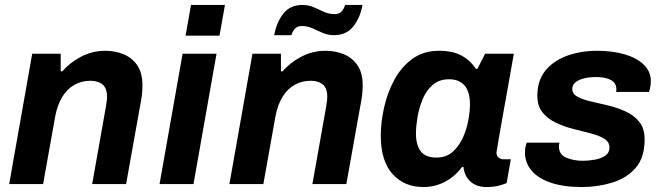

<svg xmlns="http://www.w3.org/2000/svg" viewBox="-20 -743 2687 775"><path d="M17 0 110 -526H225V-455H232Q260 -489 306 -513.5Q352 -538 405 -538Q445 -538 479 -524Q513 -510 534 -479.5Q555 -449 555 -398Q555 -378 552.5 -357.5Q550 -337 545 -313L489 0H352L406 -304Q408 -318 410 -329.5Q412 -341 412 -352Q412 -387 394 -402Q376 -417 345 -417Q310 -417 281 -401Q252 -385 232 -353Q212 -321 203 -274L154 0Z M624 0 717 -526H854L761 0ZM729 -599 751 -723H888L866 -599Z M906 0 999 -526H1114V-455H1121Q1149 -489 1195 -513.5Q1241 -538 1294 -538Q1334 -538 1368 -524Q1402 -510 1423 -479.5Q1444 -449 1444 -398Q1444 -378 1441.5 -357.5Q1439 -337 1434 -313L1378 0H1241L1295 -304Q1297 -318 1299 -329.5Q1301 -341 1301 -352Q1301 -387 1283 -402Q1265 -417 1234 -417Q1199 -417 1170 -401Q1141 -385 1121 -353Q1101 -321 1092 -274L1043 0ZM1087 -601Q1095 -650 1122.5 -686.5Q1150 -723 1200 -723Q1226 -723 1247 -713.5Q1268 -704 1288 -695Q1308 -686 1332 -686Q1346 -686 1356 -694Q1366 -702 1373 -723H1443Q1435 -674 1407 -637.5Q1379 -601 1328 -601Q1303 -601 1282 -610.5Q1261 -620 1240.5 -629Q1220 -638 1197 -638Q1183 -638 1173 -629.5Q1163 -621 1156 -601Z M1689 12Q1612 12 1564.5 -40.5Q1517 -93 1517 -196Q1517 -248 1530 -307.5Q1543 -367 1571 -419.5Q1599 -472 1644 -505Q1689 -538 1752 -538Q1807 -538 1842.5 -519Q1878 -500 1901 -465H1907L1938 -526H2054Q2040 -445 2029 -384.5Q2018 -324 2010.5 -281.5Q2003 -239 1998 -211Q1993 -183 1990.5 -166.5Q1988 -150 1986.5 -142Q1985 -134 1984.5 -131Q1984 -128 1984 -127Q1984 -113 1993 -106.5Q2002 -100 2013 -100H2042L2025 -4Q2014 1 1993 6.5Q1972 12 1943 12Q1900 12 1875 -14Q1850 -40 1850 -83Q1850 -91 1851.5 -100Q1853 -109 1855 -118L1913 -69H1845Q1816 -30 1775.5 -9Q1735 12 1689 12ZM1742 -107Q1781 -107 1807 -130Q1833 -153 1848.5 -187.5Q1864 -222 1870.5 -258.5Q1877 -295 1877 -322Q1877 -372 1855.5 -397.5Q1834 -423 1793 -423Q1752 -423 1726 -400Q1700 -377 1685.5 -341.5Q1671 -306 1665 -269Q1659 -232 1659 -204Q1659 -157 1678.5 -132Q1698 -107 1742 -107Z M2328 12Q2255 12 2203.5 -5.5Q2152 -23 2125.5 -54.5Q2099 -86 2099 -128Q2099 -145 2102.5 -156Q2106 -167 2106 -167H2239Q2237 -163 2236.5 -158.5Q2236 -154 2236 -152Q2236 -119 2266 -106.5Q2296 -94 2332 -94Q2356 -94 2381 -98.5Q2406 -103 2423 -114.5Q2440 -126 2440 -148Q2440 -170 2419 -183Q2398 -196 2365 -204.5Q2332 -213 2294.5 -222.5Q2257 -232 2224 -247.5Q2191 -263 2170 -289Q2149 -315 2149 -357Q2149 -418 2181.5 -458Q2214 -498 2269 -518Q2324 -538 2391 -538Q2453 -538 2502 -523.5Q2551 -509 2579 -481.5Q2607 -454 2607 -416Q2607 -399 2603.5 -385.5Q2600 -372 2600 -372H2467Q2467 -372 2467.5 -376Q2468 -380 2468 -382Q2468 -408 2446 -420Q2424 -432 2387 -432Q2359 -432 2337 -426.5Q2315 -421 2302.5 -410.5Q2290 -400 2290 -384Q2290 -364 2311 -352.5Q2332 -341 2365.5 -333.5Q2399 -326 2436 -317Q2473 -308 2506.5 -292.5Q2540 -277 2561 -250.5Q2582 -224 2582 -180Q2582 -107 2546 -65.5Q2510 -24 2451.5 -6Q2393 12 2328 12Z"/></svg>

Font: Archivo VF Beta
Style: Italic
Weight: 400
Italic angle: -10°
Designer: Hector Gatti
Foundry: Omnibus-Type
Version: Version 1.002